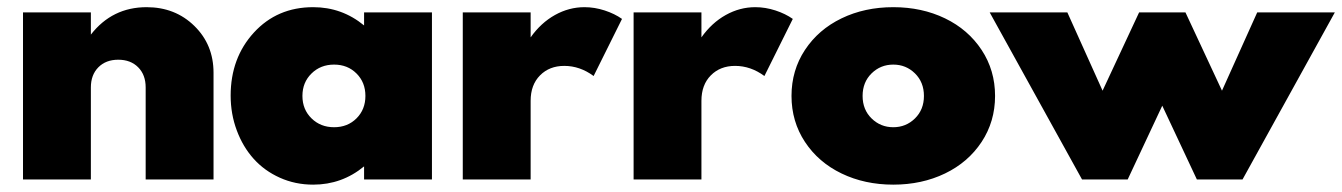

<svg xmlns="http://www.w3.org/2000/svg" viewBox="-20 -500 3740 535"><path d="M44.1 -465.5H233.2V-403.6Q292.7 -480 388.6 -480Q468.2 -480 521.6 -427.7Q575 -375.5 575 -297.3V0H385.9V-256.4Q385.9 -291.4 365 -312.5Q344.1 -333.6 309.5 -333.6Q275 -333.6 254.1 -312.5Q233.2 -291.4 233.2 -256.4V0H44.1Z M852.7 14.5Q802.7 14.5 759.8 -4.8Q716.8 -24.1 686.8 -57.5Q656.8 -90.9 639.8 -136.6Q622.7 -182.3 622.7 -233.6Q622.7 -338.6 687.5 -409.3Q752.3 -480 852.7 -480Q932.7 -480 994.5 -429.1V-465.5H1183.6V0H994.5V-36.4Q932.7 14.5 852.7 14.5ZM848 -295.2Q822.7 -270.5 822.7 -232.7Q822.7 -195 848 -170.2Q873.2 -145.5 910.9 -145.5Q948.6 -145.5 973.4 -170.2Q998.2 -195 998.2 -232.7Q998.2 -270.5 973.4 -295.2Q948.6 -320 910.9 -320Q873.2 -320 848 -295.2Z M1269.5 0V-465.5H1458.6V-395.9Q1487.3 -436.4 1526.4 -458.2Q1565.5 -480 1608.6 -480Q1636.8 -480 1664.8 -470.9Q1692.7 -461.8 1713.2 -447.3L1634.1 -288.2Q1595.9 -316.4 1552.3 -316.4Q1510.9 -316.4 1484.8 -290Q1458.6 -263.6 1458.6 -219.1V0Z M1745.5 0V-465.5H1934.5V-395.9Q1963.2 -436.4 2002.3 -458.2Q2041.4 -480 2084.5 -480Q2112.7 -480 2140.7 -470.9Q2168.6 -461.8 2189.1 -447.3L2110 -288.2Q2071.8 -316.4 2028.2 -316.4Q1986.8 -316.4 1960.7 -290Q1934.5 -263.6 1934.5 -219.1V0Z M2223 -104.5Q2185.5 -161.4 2185.5 -232.7Q2185.5 -304.1 2223 -360.9Q2260.5 -417.7 2325 -448.9Q2389.5 -480 2469.1 -480Q2548.6 -480 2613.2 -448.9Q2677.7 -417.7 2715.2 -360.9Q2752.7 -304.1 2752.7 -232.7Q2752.7 -161.4 2715.2 -104.5Q2677.7 -47.7 2613.2 -16.6Q2548.6 14.5 2469.1 14.5Q2389.5 14.5 2325 -16.6Q2260.5 -47.7 2223 -104.5ZM2408.6 -295.5Q2383.6 -270.9 2383.6 -232.7Q2383.6 -194.5 2408.6 -170Q2433.6 -145.5 2469.1 -145.5Q2504.5 -145.5 2529.5 -170Q2554.5 -194.5 2554.5 -232.7Q2554.5 -270.9 2529.5 -295.5Q2504.5 -320 2469.1 -320Q2433.6 -320 2408.6 -295.5Z M2737.7 -465.5H2954.1L3052.3 -247.3L3154.1 -465.5H3283.2L3385 -247.3L3483.2 -465.5H3699.5L3442.3 0H3315L3218.6 -205.5L3122.3 0H2995Z"/></svg>

Font: Spartan MB Black
Style: Regular
Weight: 900
Designer: Matt Bailey, Mirko Velimirovic
Foundry: Matt Bailey
Version: Version 1.005